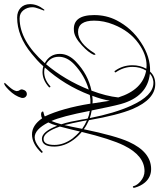

<svg xmlns="http://www.w3.org/2000/svg" viewBox="56 -673 772 930"><g transform="rotate(90 442.0 -208.0)"><path d="M62 95Q33 95 15 78Q-3 61 -3 32Q-3 -2 22 -34Q23 -37 26 -37Q28 -37 28 -34L20 -13Q12 8 12 21Q12 46 26.5 64.5Q41 83 66 83Q175 83 283 -39Q238 -63 238 -112Q238 -154 276 -190Q338 -249 416 -265Q443 -337 449 -395Q412 -513 319 -530Q301 -501 301 -464Q301 -421 327 -383Q329 -379 326 -378Q321 -375 320 -379Q293 -416 293 -464Q293 -500 310 -531Q306 -531 302.5 -531.5Q299 -532 295 -532Q241 -532 187 -493Q127 -450 96 -372Q77 -325 77 -278Q77 -200 132 -200Q185 -200 235 -280Q239 -285 242 -284Q243 -281 242 -275Q231 -250 197 -219Q156 -181 125 -180Q50 -174 50 -278Q50 -337 75 -386Q113 -460 183 -505Q252 -551 324 -549Q346 -574 384 -574Q458 -574 505 -464Q535 -392 559 -253Q570 -248 581 -242Q592 -236 603 -228Q635 -382 664 -446Q713 -554 796 -554Q835 -554 861 -524Q878 -504 886 -475Q888 -468 884 -466Q879 -464 878 -471Q874 -486 856 -502Q833 -522 806 -522Q731 -522 682 -423Q650 -358 616 -218Q638 -200 654 -178Q687 -133 687 -85Q687 -25 649 -25Q615 -25 586 -99Q579 -73 570 -56Q604 10 642 10Q663 10 689 -10Q715 -30 713 -30Q715 -29 715 -28Q715 -26 717 -25Q718 -24 717 -23Q674 23 628 23Q584 23 550 -26Q542 -21 532 -21Q517 -21 517 -30Q517 -32 527 -34Q536 -36 541 -39Q501 -124 479 -260Q458 -261 437 -257Q390 -134 304 -39Q314 -36 326 -36Q362 -36 394 -65Q397 -68 399 -65Q402 -62 399 -59Q365 -28 326 -28Q310 -28 298 -32Q284 -16 268.5 -2Q253 12 237 25Q152 95 62 95ZM549 -257Q525 -378 489 -457Q440 -565 379 -565Q376 -565 373 -565Q370 -565 367 -564Q348 -561 334 -548Q445 -536 481 -407Q487 -385 494.5 -350Q502 -315 512 -266Q531 -263 549 -257ZM441 -269Q450 -270 459 -270.5Q468 -271 478 -270L465 -354Q458 -313 441 -269ZM563 -71Q571 -89 579 -119Q572 -140 566.5 -165Q561 -190 556 -219Q555 -226 554 -232.5Q553 -239 551 -247Q535 -254 514 -257Q541 -119 563 -71ZM288 -45Q364 -135 411 -252Q342 -232 288 -181Q252 -146 252 -107Q252 -66 288 -45ZM583 -134Q586 -147 590.5 -168Q595 -189 601 -220Q591 -227 581 -232.5Q571 -238 560 -243L564 -220Q569 -195 573.5 -174Q578 -153 583 -134ZM650 -33Q679 -33 679 -86Q679 -130 648 -173Q632 -193 614 -209Q607 -177 590 -112Q617 -33 650 -33ZM380 157Q378 156 378 155Q378 155 397 134Q415 114 418 99V96Q418 88 413.5 82.5Q409 77 410 71Q415 48 433 48Q441 48 447 55Q453 62 451 74Q442 106 413 135Q387 161 380 157Z"/></g></svg>

Font: Lovers Quarrel
Style: Regular
Weight: 400
Designer: Robert E. Leuschke
Foundry: Robert E. Leuschke
Version: Version 1.010; ttfautohint (v1.8.3)